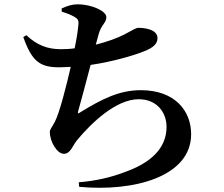

<svg xmlns="http://www.w3.org/2000/svg" viewBox="-20 -818 1040 890"><path d="M266 -764C292 -756 309 -749 325 -740C341 -730 346 -725 343 -700C341 -676 335 -637 326 -594C305 -591 283 -590 262 -590C199 -590 151 -609 102 -655L88 -646C129 -529 169 -506 256 -506L308 -508C288 -422 256 -294 234 -253C219 -224 211 -220 211 -205C211 -163 244 -105 276 -105C307 -105 317 -144 337 -168C401 -245 516 -358 623 -358C707 -358 752 -297 752 -230C752 -155 710 -75 563 -22C494 5 420 21 345 27L347 48C601 72 866 1 866 -196C866 -303 792 -400 633 -400C534 -400 454 -360 353 -298C341 -289 339 -292 343 -305C353 -342 380 -439 400 -517C508 -533 602 -562 645 -579C690 -596 710 -615 710 -641C710 -683 648 -689 621 -689C611 -689 595 -679 556 -658C523 -641 476 -624 424 -611L438 -662C450 -704 473 -712 473 -739C473 -766 407 -798 339 -798C315 -798 293 -791 266 -779Z"/></svg>

Font: Noto Serif KR
Style: Bold
Weight: 700
Designer: Ryoko NISHIZUKA 西塚涼子 (kana & ideographs); Frank Grießhammer (Latin, Greek & Cyrillic); Wenlong ZHANG 张文龙 (bopomofo); San
Foundry: Adobe
Version: Version 2.001;hotconv 1.1.0;makeotfexe 2.6.0